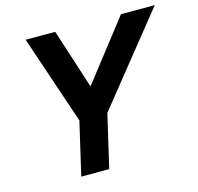

<svg xmlns="http://www.w3.org/2000/svg" viewBox="-103 -813 950 922"><g transform="rotate(-15 372.0 -352.0)"><path d="M190 0 251 -263 102 -704H249L345 -407L576 -704H744L390 -263L329 0Z"/></g></svg>

Font: Prodigy Sans SemiBold
Style: Italic
Weight: 600
Italic angle: -13°
Designer: Wei Huang
Foundry: Wei Huang
Version: Version 1.003; ttfautohint (v1.8.3)